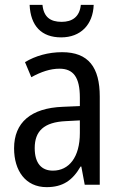

<svg xmlns="http://www.w3.org/2000/svg" viewBox="-20 -761 500 791"><path d="M366 -741H313C308 -691 277 -671 234 -671C187 -671 160 -691 155 -741H102C106 -654 151 -607 232 -607C312 -607 363 -659 366 -741ZM236 -546C179 -546 126 -531 83 -505L109 -443C149 -465 187 -478 225 -478C282 -478 309 -443 309 -359V-324L239 -321C107 -316 38 -256 38 -150C38 -58 85 10 172 10C239 10 279 -18 312 -75H315L329 0H391V-363C391 -483 345 -546 236 -546ZM252 -262 309 -265V-213C309 -113 264 -58 198 -58C152 -58 123 -87 123 -151C123 -220 160 -258 252 -262Z"/></svg>

Font: Noto Sans Sinhala UI Condensed
Style: Regular
Weight: 400
Width: 3
Designer: Jelle Bosma - Monotype Design Team
Foundry: Monotype Imaging Inc.
Version: Version 2.006